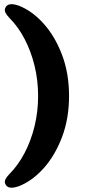

<svg xmlns="http://www.w3.org/2000/svg" viewBox="-20 -761 423 912"><path d="M308 -305Q308 -197.5 274.5 -109.5Q241 -21.5 186.8 38.8Q132.5 99 69.5 123.5Q15.5 142.5 4.5 111Q0.5 101 6.5 89.5Q12.5 78 25.5 65Q66 24 96.5 -33.8Q127 -91.5 144 -161Q161 -230.5 161 -305Q161 -380 144 -449.2Q127 -518.5 96.5 -576.5Q66 -634.5 25.5 -675Q12.5 -688.5 6.5 -699.8Q0.5 -711 4.5 -721.5Q15.5 -753 69.5 -734Q132.5 -709.5 186.8 -649.2Q241 -589 274.5 -501Q308 -413 308 -305Z"/></svg>

Font: Fraunces 9pt SuperSoft
Style: Bold
Weight: 700
Version: Version 1.000;[b76b70a41]